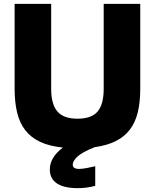

<svg xmlns="http://www.w3.org/2000/svg" viewBox="-20 -761 805 998"><path d="M384 217Q313 217 276 192.5Q239 168 239 120Q239 57 307 6Q237 -1 189 -23.5Q141 -46 111.5 -84Q82 -122 69 -176Q56 -230 56 -299V-741H246V-299Q246 -220 278 -182Q310 -144 383 -144Q456 -144 487.5 -181.5Q519 -219 519 -299V-741H709V-299Q709 -231 696.5 -178.5Q684 -126 656 -88.5Q628 -51 582.5 -28Q537 -5 472 4Q407 30 382.5 53Q358 76 358 95Q358 117 391 117Q407 117 431 112.5Q455 108 475 103V205Q452 211 430.5 214Q409 217 384 217Z"/></svg>

Font: Encode Sans Narrow
Style: ExtraBold
Weight: 800
Designer: Pablo Impallari, Andres Torresi
Foundry: Pablo Impallari, Andres Torresi
Version: Version 1.000; ttfautohint (v1.00) -l 8 -r 50 -G 200 -x 14 -